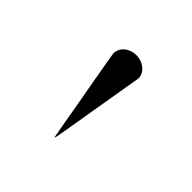

<svg xmlns="http://www.w3.org/2000/svg" viewBox="-68 -761 301 301"><g transform="rotate(45 82.5 -610.5)"><path d="M54.5 -676.8Q54.5 -676.4 56.9 -661.9Q59.3 -647.4 63.3 -625.4Q67.3 -603.4 71.3 -580.9Q75.3 -558.4 78.2 -541.4Q81.1 -524.4 82.2 -519.4H83.3Q84.3 -524.4 87.3 -541.4Q90.2 -558.4 93.9 -580.9Q97.7 -603.4 101.4 -625.4Q105.1 -647.4 107.6 -661.9Q110.1 -676.4 110.1 -676.8Q110.1 -683.6 106.2 -689.1Q102.2 -694.6 95.7 -697.6Q89.1 -700.6 82.2 -700.6Q74.8 -700.6 68.4 -697.6Q62 -694.6 58.2 -689.1Q54.5 -683.6 54.5 -676.8Z"/></g></svg>

Font: Emberly Black
Style: Regular
Weight: 900
Designer: Rajesh Rajput
Foundry: Rajesh Rajput
Version: Version 1.000